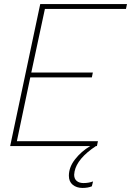

<svg xmlns="http://www.w3.org/2000/svg" viewBox="-20 -719 645 945"><path d="M319 146Q319 104 349.5 65Q380 26 424 0H30L178 -699H605L600 -675H201L134 -362H437L432 -338H129L63 -24H462L457 0H452Q360 61 347 125Q345 137 345 141Q345 161 357.5 171.5Q370 182 391 182Q416 182 438 174L432 198Q413 206 386 206Q357 206 338 190.5Q319 175 319 146Z"/></svg>

Font: Prompt Thin
Style: Italic
Weight: 250
Italic angle: -12°
Designer: Katatrad Team
Foundry: CadsonDemak
Version: Version 1.001